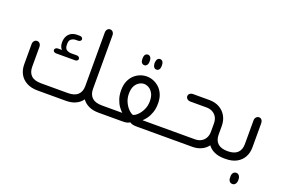

<svg xmlns="http://www.w3.org/2000/svg" viewBox="-102 -970 2176 1472"><g transform="rotate(20 986.0 -234.0)"><path d="M728 -61V0H716Q670 0 636.5 -16Q603 -32 583 -60Q564 -32 530.5 -16Q497 0 451 0H220Q167 0 130 -20Q93 -40 74 -74.5Q55 -109 55 -154V-318Q55 -335 64.5 -345.5Q74 -356 87 -356Q101 -356 110 -345.5Q119 -335 119 -318V-157Q119 -111 145 -86Q171 -61 226 -61H445Q499 -61 525.5 -86Q552 -111 552 -157V-593Q552 -610 561 -620.5Q570 -631 583 -631Q597 -631 606 -620.5Q615 -610 615 -593V-157Q615 -111 641.5 -86Q668 -61 722 -61ZM361 -505H381Q392 -505 399 -499Q406 -493 406 -485Q406 -477 399 -471Q392 -465 381 -465H363Q345 -465 328 -454.5Q311 -444 311 -415V-406Q311 -376 328 -366Q345 -356 363 -356H411Q422 -356 428.5 -349.5Q435 -343 435 -335Q435 -328 428.5 -322Q422 -316 411 -316H256Q245 -316 238 -322Q231 -328 231 -335Q231 -343 238 -349.5Q245 -356 256 -356H289Q279 -367 274.5 -380Q270 -393 270 -406V-415Q270 -439 280 -459.5Q290 -480 310 -492.5Q330 -505 361 -505Z M922 -462Q908 -462 900 -472.5Q892 -483 892 -502V-507Q892 -527 900 -537.5Q908 -548 922 -548Q934 -548 942.5 -537.5Q951 -527 951 -507V-502Q951 -483 942.5 -472.5Q934 -462 922 -462ZM1021 -462Q1008 -462 1000 -472.5Q992 -483 991 -502V-507Q992 -527 1000 -537.5Q1008 -548 1021 -548Q1034 -548 1042 -537.5Q1050 -527 1050 -507V-502Q1050 -483 1042 -472.5Q1034 -462 1021 -462ZM716 0V-61H889Q875 -73 859 -95Q843 -117 832 -149Q821 -181 821 -222Q821 -264 834 -295Q847 -326 868.5 -346.5Q890 -367 917 -377.5Q944 -388 971 -388Q999 -388 1025.5 -377.5Q1052 -367 1074 -346.5Q1096 -326 1109 -295Q1122 -264 1122 -222Q1122 -181 1111 -149Q1100 -117 1084 -95Q1068 -73 1054 -61H1226V0H1031Q1007 0 994 -3.5Q981 -7 971 -14Q962 -7 949 -3.5Q936 0 911 0ZM971 -74Q989 -79 1009 -99Q1029 -119 1043 -149.5Q1057 -180 1057 -216Q1057 -256 1043.5 -280Q1030 -304 1010.5 -315.5Q991 -327 971 -327Q952 -327 932 -315.5Q912 -304 899 -280Q886 -256 886 -216Q886 -180 900 -149.5Q914 -119 934 -99Q954 -79 971 -74Z M1753 -61V0H1741Q1695 0 1661 -15.5Q1627 -31 1608 -58Q1586 -29 1553.5 -14.5Q1521 0 1483 0H1214V-61H1481Q1508 -61 1529.5 -72Q1551 -83 1564 -105Q1577 -127 1577 -158V-223Q1577 -256 1564 -277.5Q1551 -299 1529.5 -310Q1508 -321 1481 -321H1351Q1334 -321 1323.5 -330Q1313 -339 1313 -352Q1313 -365 1323.5 -373.5Q1334 -382 1351 -382H1483Q1530 -382 1565.5 -362Q1601 -342 1620.5 -307Q1640 -272 1640 -226V-157Q1640 -111 1666.5 -86Q1693 -61 1747 -61Z M1741 0V-61H1747Q1801 -61 1827.5 -86Q1854 -111 1854 -157V-350Q1854 -367 1863.5 -377.5Q1873 -388 1886 -388Q1900 -388 1908.5 -377.5Q1917 -367 1917 -350V-154Q1917 -109 1898 -74.5Q1879 -40 1842.5 -20Q1806 0 1753 0ZM1868 163Q1852 163 1843 151Q1834 139 1835 120V116Q1834 96 1843 84Q1852 72 1868 72Q1883 72 1892 84Q1901 96 1901 116V120Q1901 139 1892 151Q1883 163 1868 163Z"/></g></svg>

Font: Beiruti
Style: Regular
Weight: 400
Designer: Arlette Boutros
Foundry: Boutros
Version: Version 1.41